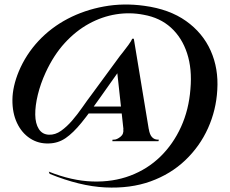

<svg xmlns="http://www.w3.org/2000/svg" viewBox="-20 -714 1030 858"><path d="M625 -688Q737 -673 811.5 -620Q886 -567 921.5 -487.5Q957 -408 951 -312Q946 -222 909.5 -141Q873 -60 808 2Q743 64 653 96.5Q563 129 450 123.5Q337 118 202 63L198 53Q301 94 393 97Q485 100 562 71Q639 42 696.5 -14Q754 -70 789 -147Q824 -224 831 -316Q839 -406 816 -476Q793 -546 744 -590.5Q695 -635 622 -648Q561 -660 498.5 -650Q436 -640 377.5 -608Q319 -576 269.5 -522Q220 -468 184 -390Q161 -340 149 -290.5Q137 -241 137.5 -201.5Q138 -162 153.5 -137.5Q169 -113 199 -112Q227 -111 253 -129.5Q279 -148 303 -176Q327 -204 348.5 -235Q370 -266 389 -291L516 -464Q516 -464 528 -479Q540 -494 553.5 -512.5Q567 -531 571 -541H578L564 -471L429 -280Q381 -211 344 -165.5Q307 -120 273.5 -97Q240 -74 199 -73Q152 -71 114.5 -95.5Q77 -120 56 -164.5Q35 -209 35.5 -268Q36 -327 64 -395Q96 -471 152 -531Q208 -591 282.5 -630Q357 -669 444.5 -685Q532 -701 625 -688ZM546 -238 534 -207H346L358 -238ZM645 -137Q649 -112 659.5 -101Q670 -90 685 -90Q684 -90 687 -90Q690 -90 690 -90L688 -83H482L483 -90H490Q502 -90 518 -102.5Q534 -115 531 -137ZM578 -541 653 -87H537L501 -417Z"/></svg>

Font: Cinzel
Style: Bold
Weight: 700
Designer: Natanael Gama
Version: Version 2.000